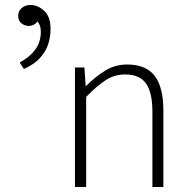

<svg xmlns="http://www.w3.org/2000/svg" viewBox="-20 -751 761 771"><path d="M76 -474 59 -500Q93 -519 111 -539Q129 -559 136.5 -579.5Q144 -600 144 -623Q144 -638 139.5 -649.5Q135 -661 125 -670H132Q127 -658 117 -652.5Q107 -647 94 -647Q80 -647 66.5 -657Q53 -667 53 -688Q53 -707 67.5 -719Q82 -731 103 -731Q132 -731 157.5 -707.5Q183 -684 183 -635Q183 -602 173 -572Q163 -542 139.5 -517Q116 -492 76 -474ZM281 0V-480H319L324 -406H326Q363 -443 402.5 -467.5Q442 -492 491 -492Q566 -492 601 -446.5Q636 -401 636 -308V0H592V-302Q592 -379 566.5 -415.5Q541 -452 483 -452Q440 -452 405 -429.5Q370 -407 326 -362V0Z"/></svg>

Font: Mada Light
Style: Regular
Weight: 300
Designer: Khaled Hosny
Version: Version 1.5